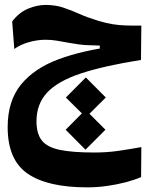

<svg xmlns="http://www.w3.org/2000/svg" viewBox="-20 -453 626 794"><path d="M335 32.2 252.4 -49.8 335 -132.8 417.5 -49.8ZM333.5 166 251.5 83.5 333.5 1 416 83.5ZM340.8 321.8Q176.3 321.8 94 264.9Q11.7 208 11.7 72.8Q11.7 -35.6 66.9 -103.3Q122.1 -170.9 222.4 -208Q322.8 -245.1 457 -261.7L458.5 -239.3L392.6 -243.2V-264.6Q367.2 -265.1 338.9 -266.4Q310.5 -267.6 268.1 -275.4Q236.3 -281.2 214.1 -284.9Q191.9 -288.6 168.9 -288.6Q134.8 -288.6 99.9 -278.8Q64.9 -269 39.1 -250.5L30.3 -364.3Q59.1 -401.9 96.4 -417.2Q133.8 -432.6 168 -432.6Q209 -432.6 241.7 -421.6Q274.4 -410.6 308.3 -395.5Q342.3 -380.4 387.2 -366.7Q418 -357.4 445.1 -353Q472.2 -348.6 500.7 -347.7Q529.3 -346.7 564.5 -347.2L563 -205.1Q408.7 -180.7 313.5 -148.9Q218.3 -117.2 174.6 -69.8Q130.9 -22.5 130.9 48.3Q130.9 99.6 152.8 127.7Q174.8 155.8 227.1 166.7Q279.3 177.7 370.1 177.7Q422.4 177.7 469.2 170.9Q516.1 164.1 564.5 155.3L563.5 279.3Q536.6 291 500.5 300.5Q464.4 310.1 423.3 315.9Q382.3 321.8 340.8 321.8Z"/></svg>

Font: Cascadia Code
Style: Regular
Weight: 400
Monospace: yes
Designer: Aaron Bell
Foundry: Saja Typeworks
Version: Version 2106.017